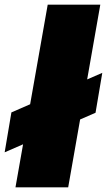

<svg xmlns="http://www.w3.org/2000/svg" viewBox="-51 -805 460 825"><path d="M-31 -150.5 359.5 -320.5 388.5 -492 -2 -322ZM15.5 0H242L380 -785H154Z"/></svg>

Font: Anybody Black
Style: Italic
Weight: 900
Italic angle: -10°
Designer: Tyler Finck
Foundry: Etcetera Type Company
Version: Version 1.113;gftools[0.9.25]